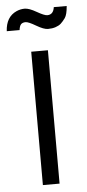

<svg xmlns="http://www.w3.org/2000/svg" viewBox="-89 -807 381 839"><g transform="rotate(-5 101.5 -387.5)"><path d="M52.2 -774.9Q71.3 -774.9 103.5 -756.3Q135.7 -737.8 148.4 -737.8Q175.3 -737.8 179.7 -770.5H236.3Q233.4 -732.9 223.1 -718.3Q211.9 -703.1 203.1 -695.3Q194.3 -687.5 179.7 -682.6Q165 -677.7 146.5 -677.7Q127.9 -677.7 95.7 -696.8Q63.5 -715.8 51.3 -715.8Q38.1 -715.8 31.2 -709Q24.4 -702.1 22 -683.6H-34.2Q-30.8 -746.1 16.1 -767.1Q33.7 -774.9 52.2 -774.9ZM64.5 0V-585H137.7V0Z"/></g></svg>

Font: Oswald-Light
Style: Light
Weight: 300
Designer: vernon adams
Foundry: vernon adams
Version: Version ; ttfautohint (v0.92.18-e454-dirty) -l 8 -r 50 -G 20